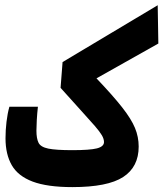

<svg xmlns="http://www.w3.org/2000/svg" viewBox="-20 -725 638 749"><path d="M262.2 4.9Q164.6 4.9 107.4 -16.6Q50.3 -38.1 25.9 -80.6Q1.5 -123 1.5 -185.5Q1.5 -217.3 5.4 -250Q9.3 -282.7 16.6 -308.6H127.9Q125 -283.2 123.5 -256.8Q122.1 -230.5 122.1 -215.3Q122.1 -184.6 130.4 -168Q138.7 -151.4 168.5 -145.3Q198.2 -139.2 262.2 -139.2Q330.6 -139.2 358.2 -146.2Q385.7 -153.3 385.7 -170.9Q385.7 -183.1 377.4 -197.3Q369.1 -211.4 350.1 -233.4Q331.1 -255.4 298.3 -291.3Q265.6 -327.1 216.3 -382.3L224.1 -482.9L595.2 -704.6L597.7 -555.2L356.4 -419.4Q420.9 -351.6 456.5 -306.2Q492.2 -260.7 506.6 -225.8Q521 -190.9 521 -153.3Q521 -73.7 460.4 -34.4Q399.9 4.9 262.2 4.9Z"/></svg>

Font: Cascadia Code NF
Style: Bold
Weight: 700
Monospace: yes
Designer: Aaron Bell
Foundry: Saja Typeworks
Version: Version 2404.023; ttfautohint (v1.8.4)